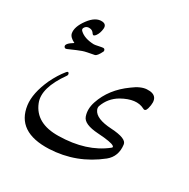

<svg xmlns="http://www.w3.org/2000/svg" viewBox="-180 -779 1125 1144"><g transform="rotate(30 382.0 -206.5)"><path d="M671 -288Q610 -320 519 -269Q459 -234 436 -169Q432 -157 438 -143Q459 -95 566 -89Q674 -83 678 -44Q688 33 633 78Q489 193 306 201Q87 210 64 39Q54 -39 102 -145Q116 -174 131.5 -199Q147 -224 165 -246Q175 -258 181 -248Q186 -239 180 -230Q81 -91 116 -4Q161 109 316 106Q506 103 624 9Q634 2 625 -5Q608 -19 512 -25Q414 -31 399 -75Q383 -120 401 -174Q437 -282 542 -357Q568 -377 591 -387Q614 -397 633 -398Q724 -404 697 -305Q689 -277 671 -288ZM262 -420Q235 -415 215.5 -411Q196 -407 185 -403Q174 -399 153 -390.5Q132 -382 101 -368Q88 -362 82 -372Q70 -390 121 -421Q84 -439 79 -463Q71 -505 113 -562Q155 -619 202 -615Q232 -612 229 -581Q226 -550 211 -529Q197 -509 187 -524Q176 -542 157 -543Q137 -545 126 -531Q114 -516 127 -505Q160 -474 225 -472Q230 -472 237.5 -473.5Q245 -475 255 -477Q266 -479 273 -480.5Q280 -482 284 -482Q293 -482 296 -475Q299 -469 297 -464Q277 -423 262 -420Z"/></g></svg>

Font: Amiri
Style: Regular
Weight: 400
Designer: Khaled Hosny
Version: Version 0.114